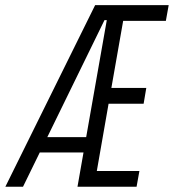

<svg xmlns="http://www.w3.org/2000/svg" viewBox="-39 -713 664 733"><path d="M256.8 0 279.8 -130.9H112.8L48.8 0H-18.6L324.2 -693.4H605L594.2 -633.3H431.2L386.2 -377.4H519.5L509.3 -316.9H375.5L330.6 -60.1H493.2L482.4 0ZM141.6 -189.5H290L368.7 -636.2H359.9Z"/></svg>

Font: Cascadia Code PL Light
Style: Italic
Weight: 300
Italic angle: -10°
Monospace: yes
Designer: Aaron Bell
Foundry: Saja Typeworks
Version: Version 2404.023; ttfautohint (v1.8.4)